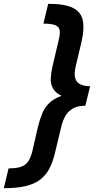

<svg xmlns="http://www.w3.org/2000/svg" viewBox="-120 -801 507 1008"><path d="M-100 187 -75 83Q-32 83 -8 74Q16 65 28.5 46Q41 27 49 -4L79 -134Q89 -175 102 -206Q115 -237 138.5 -260Q162 -283 203 -298Q170 -314 157.5 -337.5Q145 -361 146.5 -390Q148 -419 155 -450L188 -590Q196 -621 193.5 -640.5Q191 -660 171 -668.5Q151 -677 108 -677L133 -781Q219 -781 262 -760Q305 -739 314.5 -695Q324 -651 308 -582L277 -451Q270 -420 273.5 -397Q277 -374 296 -361.5Q315 -349 353 -348L328 -246Q287 -246 262 -231Q237 -216 223.5 -192.5Q210 -169 203 -141L169 0Q158 48 139.5 83.5Q121 119 91 142Q61 165 14.5 176Q-32 187 -100 187Z"/></svg>

Font: Ubuntu Sans
Style: Bold Italic
Weight: 700
Italic angle: -13.5°
Designer: Dalton Maag Ltd
Foundry: Dalton Maag Ltd
Version: Version 1.006